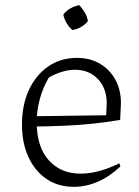

<svg xmlns="http://www.w3.org/2000/svg" viewBox="-20 -716 537 743"><path d="M266 7Q205 7 160 -23.5Q115 -54 90 -108.5Q65 -163 65 -234Q65 -309 91.5 -367Q118 -425 166 -458.5Q214 -492 278 -492Q328 -492 366.5 -469.5Q405 -447 426.5 -407.5Q448 -368 448 -317L445 -252Q391 -243 339.5 -237.5Q288 -232 230 -229.5Q172 -227 98 -226V-266L391 -270L393 -316Q393 -374 359 -410Q325 -446 270 -446Q246 -446 219.5 -438Q193 -430 169 -416Q146 -377 134 -332.5Q122 -288 122 -244Q122 -148 168.5 -96Q215 -44 292 -44Q360 -44 442 -84L446 -72Q405 -33 359 -13Q313 7 266 7ZM287 -696Q299 -683 308.5 -667Q318 -651 320 -634Q310 -621 293.5 -611.5Q277 -602 260 -600Q247 -611 237.5 -627Q228 -643 225 -660Q236 -674 252.5 -683.5Q269 -693 287 -696Z"/></svg>

Font: Piazzolla Thin ExtraLight
Style: Regular
Weight: 250
Version: Version 2.005